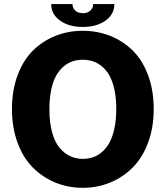

<svg xmlns="http://www.w3.org/2000/svg" viewBox="-20 -899 804 932"><path d="M228.5 -879.4H332Q332 -860.4 345.2 -847.7Q358.4 -835 381.8 -835Q405.3 -835 418.7 -847.7Q432.1 -860.4 432.1 -879.4H535.2Q535.2 -829.6 491.9 -798.8Q448.7 -768.1 381.8 -768.1Q314.9 -768.1 271.7 -798.8Q228.5 -829.6 228.5 -879.4ZM381.8 12.7Q311 12.7 249 -12.7Q187 -38.1 139.9 -85.2Q92.8 -132.3 65.4 -205.8Q38.1 -279.3 38.1 -369.6Q38.1 -460 65.2 -533.2Q92.3 -606.4 139.4 -653.1Q186.5 -699.7 248.5 -724.6Q310.5 -749.5 381.8 -749.5Q453.1 -749.5 515.4 -724.6Q577.6 -699.7 624.8 -653.1Q671.9 -606.4 699 -533.4Q726.1 -460.4 726.1 -369.6Q726.1 -279.3 698.5 -205.8Q670.9 -132.3 623.5 -85.2Q576.2 -38.1 514.2 -12.7Q452.1 12.7 381.8 12.7ZM381.8 -127.9Q407.7 -127.9 430.9 -135.5Q454.1 -143.1 475.1 -161.1Q496.1 -179.2 511.2 -206.5Q526.4 -233.9 535.4 -275.6Q544.4 -317.4 544.4 -369.6Q544.4 -422.4 535.4 -463.9Q526.4 -505.4 511.2 -532.2Q496.1 -559.1 474.9 -576.7Q453.6 -594.2 430.7 -601.6Q407.7 -608.9 381.8 -608.9Q356 -608.9 333 -601.6Q310.1 -594.2 289.1 -576.7Q268.1 -559.1 252.9 -532.2Q237.8 -505.4 228.8 -463.9Q219.7 -422.4 219.7 -369.6Q219.7 -304.2 233.2 -255.9Q246.6 -207.5 270 -180.4Q293.5 -153.3 321.3 -140.6Q349.1 -127.9 381.8 -127.9Z"/></svg>

Font: Epilogue ExtraBold
Style: Regular
Weight: 800
Designer: Tyler Finck
Foundry: Etcetera Type Co
Version: Version 2.112